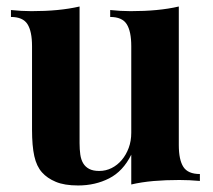

<svg xmlns="http://www.w3.org/2000/svg" viewBox="-20 -548 645 582"><path d="M522 -108.4Q522 -63.5 535.9 -42Q549.8 -20.5 585.9 -20.5V0.5Q554.2 -2.4 523.9 -2.4Q481.9 -2.4 445.6 0.7Q409.2 3.9 377.9 11.2V-79.1Q353 -28.8 310.8 -7.3Q268.6 14.2 216.8 14.2Q175.3 14.2 149.2 3.2Q123 -7.8 107.4 -25.4Q90.8 -43.9 84 -74.7Q77.1 -105.5 77.1 -154.8V-408.2Q77.1 -453.1 63.2 -474.9Q49.3 -496.6 13.2 -496.6V-517.6Q28.8 -516.1 44.4 -515.1Q60.1 -514.2 75.2 -514.2Q117.2 -514.2 153.3 -517.6Q189.5 -521 221.2 -528.3V-113.8Q221.2 -95.2 223.4 -79.6Q225.6 -64 232.2 -53Q238.8 -42 250.5 -35.9Q262.2 -29.8 280.8 -29.8Q300.8 -29.8 318.4 -38.6Q335.9 -47.4 349.1 -63Q362.3 -78.6 370.1 -99.6Q377.9 -120.6 377.9 -145.5V-408.2Q377.9 -453.1 364 -474.9Q350.1 -496.6 314 -496.6V-517.6Q329.6 -516.1 345.2 -515.1Q360.8 -514.2 376 -514.2Q418 -514.2 454.3 -517.6Q490.7 -521 522 -528.3Z"/></svg>

Font: SVN-Playfair Display
Style: Bold
Weight: 700
Designer: Claus Eggers Sørensen
Foundry: Claus Eggers Sørensen
Version: Version 1.004;PS 001.004;hotconv 1.0.70;makeotf.lib2.5.58329